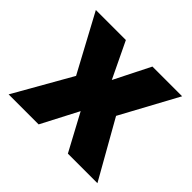

<svg xmlns="http://www.w3.org/2000/svg" viewBox="-131 -684 839 839"><g transform="rotate(45 288.0 -265.0)"><path d="M288.1 -363.3 372.1 -530.3H555.7L412.1 -265.6L562.5 0H379.9L288.1 -170.9L199.2 0H13.7L165 -265.6L22.5 -530.3H208Z"/></g></svg>

Font: Pretendard JP Black
Style: Regular
Weight: 900
Designer: Base glyphs from Inter by Rasmus Andersson; Hangeul glyphs from Noto Sans CJK(Source Han Sans) by Jang Soo-young and Kan
Foundry: Kil Hyung-jin
Version: Version 1.309